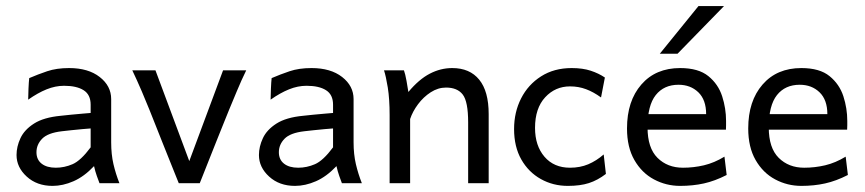

<svg xmlns="http://www.w3.org/2000/svg" viewBox="-20 -606 2861 635"><path d="M153.8 8.8Q102.1 8.8 68.4 -22Q34.7 -52.7 34.7 -93.3Q34.7 -121.1 47.6 -148.9Q60.5 -176.8 92.5 -197.3Q124.5 -217.8 181.2 -223.1Q193.8 -224.6 214.4 -226.6Q234.9 -228.5 253.7 -230.2Q272.5 -231.9 279.8 -232.4V-259.8Q279.8 -293 256.6 -307.6Q233.4 -322.3 191.9 -322.3Q163.1 -322.3 134 -310.5Q105 -298.8 73.2 -276.4Q73.2 -288.6 74.2 -312.3Q75.2 -335.9 76.7 -347.7Q105 -359.9 136 -370.4Q167 -380.9 208.5 -380.9Q272 -380.9 309.8 -351.3Q347.7 -321.8 347.7 -278.3V-135.3Q347.7 -95.7 355.2 -63.2Q362.8 -30.8 375 0H309.1Q305.7 -8.8 300.3 -23.9Q294.9 -39.1 291 -56.6Q258.3 -22 223.1 -6.6Q188 8.8 153.8 8.8ZM164.6 -51.3Q192.9 -51.3 220 -63Q247.1 -74.7 279.8 -118.7V-181.2Q271 -180.7 252.7 -179Q234.4 -177.2 215.3 -175.3Q196.3 -173.3 184.6 -171.9Q138.2 -166.5 119.4 -147.2Q100.6 -127.9 100.6 -102.5Q100.6 -78.1 117.7 -64.7Q134.8 -51.3 164.6 -51.3Z M571.3 0Q571.3 0 563.5 -19.3Q555.7 -38.6 543.5 -69.1Q531.2 -99.6 517.8 -133.3Q504.4 -167 492.7 -196.5Q481 -226.1 474.1 -243.2Q465.3 -265.6 449 -303.7Q432.6 -341.8 417.5 -373.5H494.1L606 -73.2L717.8 -373.5H794.4Q778.8 -341.8 762.9 -303.5Q747.1 -265.1 737.8 -243.2Q731.9 -229 720.5 -200.4Q709 -171.9 695.3 -137.7Q681.6 -103.5 669.2 -72Q656.7 -40.5 648.7 -20.3Q640.6 0 640.6 0Z M955.6 8.8Q903.8 8.8 870.1 -22Q836.4 -52.7 836.4 -93.3Q836.4 -121.1 849.4 -148.9Q862.3 -176.8 894.3 -197.3Q926.3 -217.8 982.9 -223.1Q995.6 -224.6 1016.1 -226.6Q1036.6 -228.5 1055.4 -230.2Q1074.2 -231.9 1081.5 -232.4V-259.8Q1081.5 -293 1058.3 -307.6Q1035.2 -322.3 993.7 -322.3Q964.8 -322.3 935.8 -310.5Q906.7 -298.8 875 -276.4Q875 -288.6 876 -312.3Q877 -335.9 878.4 -347.7Q906.7 -359.9 937.7 -370.4Q968.8 -380.9 1010.3 -380.9Q1073.7 -380.9 1111.6 -351.3Q1149.4 -321.8 1149.4 -278.3V-135.3Q1149.4 -95.7 1157 -63.2Q1164.6 -30.8 1176.8 0H1110.8Q1107.4 -8.8 1102.1 -23.9Q1096.7 -39.1 1092.8 -56.6Q1060.1 -22 1024.9 -6.6Q989.7 8.8 955.6 8.8ZM966.3 -51.3Q994.6 -51.3 1021.7 -63Q1048.8 -74.7 1081.5 -118.7V-181.2Q1072.8 -180.7 1054.4 -179Q1036.1 -177.2 1017.1 -175.3Q998 -173.3 986.3 -171.9Q939.9 -166.5 921.1 -147.2Q902.3 -127.9 902.3 -102.5Q902.3 -78.1 919.4 -64.7Q936.5 -51.3 966.3 -51.3Z M1268.6 0Q1268.6 0 1268.6 -24.4Q1268.6 -48.8 1268.6 -85.7Q1268.6 -122.6 1268.6 -160.4Q1268.6 -198.2 1268.6 -225.1Q1268.6 -278.8 1262.5 -316.7Q1256.3 -354.5 1250 -373.5H1315.9Q1320.3 -361.8 1324.5 -338.4Q1328.6 -314.9 1330.6 -301.8Q1365.7 -343.8 1401.4 -362.3Q1437 -380.9 1475.6 -380.9Q1533.7 -380.9 1564.9 -342.5Q1596.2 -304.2 1596.2 -228.5Q1596.2 -210.4 1596.2 -181.9Q1596.2 -153.3 1596.2 -122.1Q1596.2 -90.8 1596.2 -63Q1596.2 -35.2 1596.2 -17.6Q1596.2 0 1596.2 0H1528.3Q1528.3 0 1528.3 -23.7Q1528.3 -47.4 1528.3 -81.8Q1528.3 -116.2 1528.3 -149.2Q1528.3 -182.1 1528.3 -201.2Q1528.3 -270 1510.5 -293.2Q1492.7 -316.4 1455.1 -316.4Q1428.7 -316.4 1404.5 -300.8Q1380.4 -285.2 1362.5 -261.2Q1344.7 -237.3 1336.4 -212.4V0Z M1857.9 8.8Q1809.1 8.8 1768.6 -13.9Q1728 -36.6 1704.1 -78.6Q1680.2 -120.6 1680.2 -179.2Q1680.2 -234.9 1703.4 -280.5Q1726.6 -326.2 1769.5 -353.5Q1812.5 -380.9 1870.6 -380.9Q1907.2 -380.9 1933.8 -372.1Q1960.4 -363.3 1980.5 -349.6L1967.8 -283.7Q1942.9 -301.8 1918.2 -311Q1893.6 -320.3 1865.2 -320.3Q1816.4 -320.3 1783 -284.2Q1749.5 -248 1749.5 -183.1Q1749.5 -124 1780.8 -87.6Q1812 -51.3 1865.2 -51.3Q1898.4 -51.3 1925.5 -62.7Q1952.6 -74.2 1976.6 -95.2L1983.9 -30.8Q1956.5 -9.8 1927.7 -0.5Q1898.9 8.8 1857.9 8.8Z M2229.5 8.8Q2183.1 8.8 2142.8 -12.7Q2102.5 -34.2 2078.1 -76.7Q2053.7 -119.1 2053.7 -181.2Q2053.7 -272 2101.1 -326.4Q2148.4 -380.9 2229.5 -380.9Q2290 -380.9 2322.8 -354.2Q2355.5 -327.6 2368.4 -287.6Q2381.3 -247.6 2381.3 -206.1Q2381.3 -201.2 2381.3 -191.9Q2381.3 -182.6 2380.9 -177.2H2108.4V-228.5H2315.4Q2315.4 -275.9 2289.6 -300.8Q2263.7 -325.7 2224.1 -325.7Q2175.8 -325.7 2148.7 -291.5Q2121.6 -257.3 2121.6 -184.6Q2121.6 -116.7 2154.5 -84Q2187.5 -51.3 2238.8 -51.3Q2273.9 -51.3 2308.1 -59.3Q2342.3 -67.4 2376 -87.9L2383.3 -27.3Q2344.2 -7.3 2307.9 0.7Q2271.5 8.8 2229.5 8.8ZM2162.1 -428.2 2290 -585.9H2374.5L2220.7 -428.2Z M2630.4 8.8Q2584 8.8 2543.7 -12.7Q2503.4 -34.2 2479 -76.7Q2454.6 -119.1 2454.6 -181.2Q2454.6 -272 2502 -326.4Q2549.3 -380.9 2630.4 -380.9Q2690.9 -380.9 2723.6 -354.2Q2756.3 -327.6 2769.3 -287.6Q2782.2 -247.6 2782.2 -206.1Q2782.2 -201.2 2782.2 -191.9Q2782.2 -182.6 2781.7 -177.2H2509.3V-228.5H2716.3Q2716.3 -275.9 2690.4 -300.8Q2664.6 -325.7 2625 -325.7Q2576.7 -325.7 2549.6 -291.5Q2522.5 -257.3 2522.5 -184.6Q2522.5 -116.7 2555.4 -84Q2588.4 -51.3 2639.6 -51.3Q2674.8 -51.3 2709 -59.3Q2743.2 -67.4 2776.9 -87.9L2784.2 -27.3Q2745.1 -7.3 2708.7 0.7Q2672.4 8.8 2630.4 8.8Z"/></svg>

Font: Harmattan
Style: Regular
Weight: 400
Designer: George W. Nuss III and SIL International
Foundry: SIL International
Version: Version 4.000